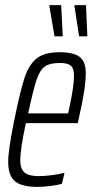

<svg xmlns="http://www.w3.org/2000/svg" viewBox="-20 -722 361 750"><path d="M12 -90Q12 -137 36 -254Q59 -367 76 -418.5Q93 -470 123.5 -494Q154 -518 212 -518Q268 -518 291.5 -499.5Q315 -481 315 -436Q315 -375 287 -256L284 -241H81Q59 -137 59 -97Q59 -62 76 -48Q93 -34 131 -34Q154 -34 184 -38Q214 -42 232 -47L222 -4Q205 1 177.5 4.5Q150 8 126 8Q65 8 38.5 -14Q12 -36 12 -90ZM246 -279 252 -306Q269 -387 269 -425Q269 -456 256 -466Q243 -476 214 -476Q175 -476 155.5 -462.5Q136 -449 123 -410.5Q110 -372 90 -279ZM193 -580 173 -697V-702H219L225 -585V-580ZM289 -580 271 -697V-702H316L321 -585V-580Z"/></svg>

Font: Saira Ultra Condensed Light
Style: Italic
Weight: 300
Width: 1
Italic angle: -12°
Designer: Hector Gatti with collaboration of the Omnibus-Type team
Foundry: Omnibus-Type
Version: Version 1.001; ttfautohint (v1.8)